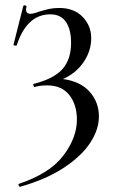

<svg xmlns="http://www.w3.org/2000/svg" viewBox="-20 -429 431 724"><path d="M353 10Q353 59 320.5 109Q288 159 221.5 203Q155 247 57 275Q53 276 50.5 270.5Q48 265 52 264Q168 225 219 157.5Q270 90 270 22Q270 -34 241.5 -70.5Q213 -107 158 -107Q131 -107 111 -101Q108 -100 106 -106Q104 -112 108 -113Q183 -132 215.5 -168.5Q248 -205 248 -268Q248 -318 228.5 -346.5Q209 -375 170 -375Q81 -375 43 -258Q43 -257 39 -257Q30 -257 31 -261L68 -407Q70 -409 72 -409Q75 -409 78 -407.5Q81 -406 80 -405Q78 -397 78 -394Q78 -377 95 -377Q106 -377 127 -385Q150 -392 166.5 -395.5Q183 -399 203 -399Q259 -399 291.5 -365.5Q324 -332 324 -285Q324 -237 295 -194.5Q266 -152 217 -131Q284 -122 318.5 -82.5Q353 -43 353 10Z"/></svg>

Font: Cormorant Upright Medium
Style: Regular
Weight: 500
Designer: Christian Thalmann (Catharsis Fonts)
Foundry: Catharsis Fonts
Version: Version 3.302